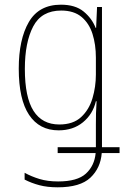

<svg xmlns="http://www.w3.org/2000/svg" viewBox="-20 -558 540 819"><path d="M226 241Q182 241 148 232Q114 223 85 208V179Q114 195 148.5 205.5Q183 216 228 216Q310 216 346.5 182.5Q383 149 388 95H226V70H389V-27Q389 -53 389.5 -74.5Q390 -96 392 -126H389Q376 -71 334 -36.5Q292 -2 230 -2Q148 -2 104 -68Q60 -134 60 -265Q60 -390 103 -464Q146 -538 240 -538Q301 -538 336.5 -509Q372 -480 388 -439H390L394 -528H415V70H490V95H414Q409 159 365.5 200Q322 241 226 241ZM233 -27Q292 -27 326 -58.5Q360 -90 374.5 -139Q389 -188 389 -240V-312Q389 -368 374.5 -413.5Q360 -459 327.5 -486Q295 -513 241 -513Q157 -513 121.5 -445Q86 -377 86 -264Q86 -143 123 -85Q160 -27 233 -27Z"/></svg>

Font: Noto Sans Mono ExtraCondensed Thin
Style: Regular
Weight: 100
Width: 2
Designer: Monotype Design Team
Foundry: Monotype Imaging Inc.
Version: Version 2.014; ttfautohint (v1.8.4.7-5d5b)